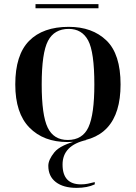

<svg xmlns="http://www.w3.org/2000/svg" viewBox="-20 -678 659 930"><path d="M307 10Q564 10 564 -269Q564 -416 495.5 -482Q427 -548 313 -548Q188 -548 121 -480Q54 -412 54 -269Q54 -130 122.5 -60Q191 10 307 10ZM308 0Q240 0 211 -60Q182 -120 182 -269Q182 -422 212.5 -480Q243 -538 313 -538Q377 -538 407 -482Q437 -426 437 -269Q437 -124 408.5 -62Q380 0 308 0ZM152 -638V-658H457V-638ZM351 232Q403 232 439 215V204Q419 209 404.5 212Q390 215 372 215Q283 215 283 119Q283 26 399 0H368Q273 23 243.5 59.5Q214 96 214 125Q214 176 250.5 204Q287 232 351 232Z"/></svg>

Font: Noto Serif Display Semi
Style: Regular
Weight: 600
Designer: Monotype Design Team
Foundry: Monotype Imaging Inc.
Version: Version 1.900